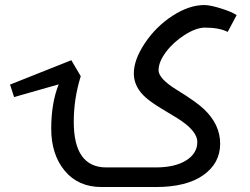

<svg xmlns="http://www.w3.org/2000/svg" viewBox="-20 -505 998 765"><path d="M796.9 -395Q761.7 -395 716.1 -366Q670.4 -336.9 641.1 -297.6Q611.8 -258.3 611.8 -224.9Q611.8 -191.4 686.3 -145.8Q760.7 -100.1 792 -70.8Q857.4 -9.3 857.2 68.1Q856.9 145.5 790 192.9Q723.1 240.2 600.1 240.2H384.8Q291.5 240.2 237.8 175.3Q184.1 110.4 184.1 7.8Q184.1 -94.7 213.9 -168.9L36.1 -118.2L20 -168L264.2 -265.1L301.8 -201.2Q273.9 -113.3 273.9 -19.5Q273.9 162.1 403.8 162.1H600.1Q676.8 162.1 721.4 134.3Q766.1 106.4 766.1 61Q766.6 15.6 685.5 -34.7Q664.1 -47.9 625 -71.3Q585.9 -94.7 562 -115.2Q513.2 -157.7 513.2 -212.4Q513.2 -267.1 557.4 -333.3Q601.6 -399.4 667.5 -442.1Q733.4 -484.9 793.9 -484.9Q817.4 -484.9 860.4 -471.4Q903.3 -458 922.9 -444.8L887.2 -377.9Q853 -395 796.9 -395Z"/></svg>

Font: DroidArabicKufi
Style: Regular
Weight: 400
Designer: Pascal Zoghbi
Foundry: Ascender Corporation
Version: Version 1.00